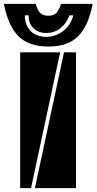

<svg xmlns="http://www.w3.org/2000/svg" viewBox="-66 -970 498 990"><path d="M326 -700V0H114L264 -700ZM38 0V-700H244L94 0ZM412 -950Q389 -834 336 -782Q283 -730 182 -730Q84 -730 30.5 -782Q-23 -834 -46 -950H118Q128 -917 141.5 -903Q155 -889 184 -889Q211 -889 224.5 -903.5Q238 -918 249 -950ZM62 -891Q62 -840 92 -810Q122 -780 173 -780Q198 -780 220.5 -788.5Q243 -797 261.5 -811.5Q280 -826 293 -846.5Q306 -867 312 -891H292Q278 -851 246.5 -825.5Q215 -800 172 -800Q132 -800 107 -824Q82 -848 82 -885V-891Z"/></svg>

Font: J.M. Nexus Grotesque
Style: Regular
Weight: 900
Designer: deFharo
Foundry: deFharo
Version: Version 3.003